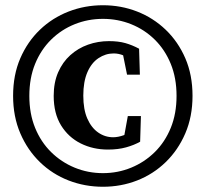

<svg xmlns="http://www.w3.org/2000/svg" viewBox="-20 -695 784 733"><path d="M373 18Q304 18 242 -6Q180 -30 132.5 -76Q85 -122 57.5 -186Q30 -250 30 -329Q30 -409 57.5 -472.5Q85 -536 132.5 -581.5Q180 -627 242 -651Q304 -675 373 -675Q442 -675 503.5 -651Q565 -627 612.5 -581.5Q660 -536 687.5 -472.5Q715 -409 715 -329Q715 -250 687.5 -186Q660 -122 612.5 -76Q565 -30 503.5 -6Q442 18 373 18ZM373 -34Q430 -34 481 -55Q532 -76 571 -114.5Q610 -153 632 -207Q654 -261 654 -329Q654 -397 632 -451Q610 -505 571 -543.5Q532 -582 481 -602.5Q430 -623 373 -623Q316 -623 265 -602.5Q214 -582 175 -543.5Q136 -505 114 -451Q92 -397 92 -329Q92 -261 114 -207Q136 -153 175 -114.5Q214 -76 265 -55Q316 -34 373 -34ZM392 -124Q335 -124 288 -147.5Q241 -171 213 -216.5Q185 -262 185 -329Q185 -380 202 -419Q219 -458 248.5 -484.5Q278 -511 316 -524.5Q354 -538 396 -538Q432 -538 458.5 -530.5Q485 -523 511 -509L514 -410H465L445 -509L490 -459Q469 -476 451 -483.5Q433 -491 414 -491Q383 -491 356 -473Q329 -455 313.5 -419Q298 -383 298 -330Q298 -277 313.5 -242Q329 -207 355 -189Q381 -171 412 -171Q431 -171 453 -179Q475 -187 494 -201L450 -153L468 -252H518L515 -154Q492 -141 461.5 -132.5Q431 -124 392 -124Z"/></svg>

Font: Source Serif 4 18pt
Style: Bold
Weight: 700
Designer: Frank Grießhammer
Foundry: Adobe Systems Incorporated
Version: Version 4.004;hotconv 1.0.116;makeotfexe 2.5.65601